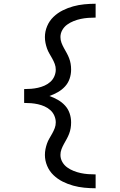

<svg xmlns="http://www.w3.org/2000/svg" viewBox="-20 -853 640 1026"><path d="M491 153Q461 153 430.5 150Q400 147 371 139Q342 131 315 117.5Q288 104 266 83Q244 62 232 33.5Q220 5 220 -25Q220 -41 223 -56Q226 -71 231 -85.5Q236 -100 244 -113.5Q252 -127 259.5 -140.5Q267 -154 272.5 -168.5Q278 -183 278 -199Q278 -217 270.5 -234.5Q263 -252 249 -264.5Q235 -277 218 -284.5Q201 -292 183 -296Q165 -300 146.5 -301.5Q128 -303 109 -303V-322V-377Q128 -377 146.5 -378.5Q165 -380 183 -384Q201 -388 218 -395.5Q235 -403 249 -415.5Q263 -428 270.5 -445.5Q278 -463 278 -481Q278 -497 272.5 -511.5Q267 -526 259.5 -539.5Q252 -553 244 -566.5Q236 -580 231 -594.5Q226 -609 223 -624Q220 -639 220 -655Q220 -685 232 -713.5Q244 -742 266 -763Q288 -784 315 -797.5Q342 -811 371 -819Q400 -827 430.5 -830Q461 -833 491 -833V-759Q471 -759 451 -757.5Q431 -756 412 -752Q393 -748 374 -740.5Q355 -733 339 -721.5Q323 -710 313 -692.5Q303 -675 303 -655Q303 -639 308.5 -624.5Q314 -610 321.5 -596.5Q329 -583 336.5 -569.5Q344 -556 349.5 -541.5Q355 -527 357.5 -512Q360 -497 360 -481Q360 -456 352 -432.5Q344 -409 327.5 -391Q311 -373 289 -360.5Q267 -348 244 -340Q267 -332 289 -319.5Q311 -307 327.5 -289Q344 -271 352 -247.5Q360 -224 360 -199Q360 -183 357.5 -168Q355 -153 349.5 -138.5Q344 -124 336.5 -110.5Q329 -97 321.5 -83.5Q314 -70 308.5 -55.5Q303 -41 303 -25Q303 -5 313 12.5Q323 30 339 41.5Q355 53 374 60.5Q393 68 412 72Q431 76 451 77.5Q471 79 491 79Z"/></svg>

Font: Bmono
Style: Regular
Weight: 400
Monospace: yes
Designer: Belleve Invis
Foundry: Belleve Invis
Version: Version 11.2.2; ttfautohint (v1.8.2)